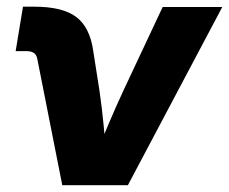

<svg xmlns="http://www.w3.org/2000/svg" viewBox="-20 -543 672 563"><path d="M162.6 0 89.4 -370.1Q87.4 -381.8 79.6 -387.5Q71.8 -393.1 57.6 -393.1H25.9L47.4 -523.4H80.1Q163.6 -523.4 203.6 -493.2Q243.7 -462.9 253.4 -393.6L271.5 -278.3Q278.8 -228.5 283.7 -177.7Q288.6 -127 293 -75.2H254.9Q276.4 -127 297.6 -177.5Q318.8 -228 342.3 -278.3L457 -522.5H631.8L355 0Z"/></svg>

Font: Inter 28pt ExtraBold
Style: Italic
Weight: 800
Italic angle: -9.3988°
Designer: Rasmus Andersson
Foundry: rsms
Version: Version 4.001;git-66647c0bb